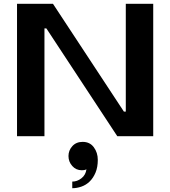

<svg xmlns="http://www.w3.org/2000/svg" viewBox="-20 -720 900 1015"><path d="M790 -700V0H600L225 -570H215V0H70V-700H260L635 -130H645V-700ZM497 125Q497 164 485 192.5Q473 221 454 239.5Q435 258 410.5 266.5Q386 275 362 275V240Q388 240 410.5 222.5Q433 205 437 175Q434 177 430 178Q422 180 412 180Q382 180 362 157.5Q342 135 342 105Q342 75 362.5 52.5Q383 30 417 30Q455 30 476 58.5Q497 87 497 125Z"/></svg>

Font: Prosto One
Style: Regular
Weight: 400
Designer: Pavel Emelyanov and Jovanny lemonad
Foundry: Pavel Emelyanov and Jovanny Lemonad
Version: Version 1.001